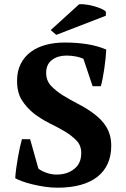

<svg xmlns="http://www.w3.org/2000/svg" viewBox="-20 -874 596 906"><path d="M161.1 -78.6Q166 -74.2 174.8 -69.3Q183.6 -64.5 195.1 -60.1Q206.5 -55.7 219.5 -53Q232.4 -50.3 246.1 -50.3Q272.5 -50.3 293 -56.9Q313.5 -63.5 330.6 -77.1Q347.7 -90.8 355.5 -109.4Q363.3 -127.9 363.3 -152.3Q363.3 -188 340.8 -210.9Q318.4 -234.4 284.7 -254.4Q251 -274.4 211.4 -293.5Q173.3 -313 138.7 -339.4Q105.5 -366.2 82.5 -402.3Q60.5 -438 60.5 -492.7Q60.5 -538.6 77.9 -572.8Q95.2 -606.9 125.5 -629.2Q155.8 -651.4 196.5 -662.4Q237.3 -673.3 284.7 -673.3Q343.3 -673.3 392.6 -665.3Q441.9 -657.2 481.4 -640.1Q480.5 -621.1 478 -596.7Q475.6 -572.3 471.9 -548.1Q468.3 -523.9 464.1 -502.4Q460 -481 455.6 -467.3H417L373.5 -596.7Q367.7 -599.6 359.1 -602.3Q350.6 -605 340.1 -607.2Q329.6 -609.4 317.6 -610.6Q305.7 -611.8 293.9 -611.8Q273.9 -611.8 256.3 -606.7Q238.8 -601.6 225.1 -590.8Q197.8 -570.3 197.8 -530.3Q197.8 -494.1 220.2 -469.7Q243.7 -444.8 277.3 -423.8Q311 -402.8 351.1 -382.3Q391.1 -361.8 425.8 -335.4Q442.9 -322.3 457.3 -307.1Q471.7 -292 482.4 -273.9Q493.2 -255.9 499 -234.1Q504.9 -212.4 504.9 -186Q504.9 -139.2 488.5 -102.3Q472.2 -65.4 439.9 -40Q407.7 -14.6 360.4 -1.5Q313 11.7 251.5 11.7Q221.7 11.7 190.7 7.1Q159.7 2.4 132.1 -4.4Q104.5 -11.2 83.3 -19Q62 -26.9 51.8 -33.2Q53.2 -55.2 56.6 -80.3Q60.1 -105.5 64.5 -130.4Q68.8 -155.3 73.7 -177.7Q78.6 -200.2 83.5 -217.3H122.1ZM353.5 -854Q368.7 -855 387.9 -852.3Q407.2 -849.6 425.8 -844.2Q444.3 -838.9 459 -832.3Q473.6 -825.7 479.5 -818.8V-799.8L245.6 -709.5L219.2 -731.9Z"/></svg>

Font: PT Astra Serif
Style: Bold
Weight: 700
Designer: A.Korolkova, I. Chaeva
Foundry: ParaType Ltd
Version: Version 1.002